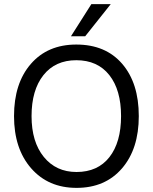

<svg xmlns="http://www.w3.org/2000/svg" viewBox="-20 -903 740 931"><path d="M324 -727 423 -883H517L393 -727ZM48 -340Q48 -499 129.5 -593Q211 -687 350 -687Q492 -687 572.5 -593.5Q653 -500 653 -340Q653 -181 571.5 -86.5Q490 8 351 8Q214 8 131 -87Q48 -182 48 -340ZM133 -340Q133 -215 192.5 -142Q252 -69 351 -69Q454 -69 510.5 -141Q567 -213 567 -340Q567 -467 510 -539Q453 -611 350 -611Q248 -611 190.5 -538.5Q133 -466 133 -340Z"/></svg>

Font: Hind Regular
Style: Regular
Weight: 400
Designer: Manushi Parikh, Satya Rajpurohit
Foundry: Indian Type Foundry
Version: Version 1.201;PS 1.0;hotconv 1.0.78;makeotf.lib2.5.61930; tt